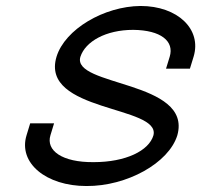

<svg xmlns="http://www.w3.org/2000/svg" viewBox="-20 -603 674 643"><path d="M628.3 -413 616 -373H536L548.3 -413C564.2 -465 519.1 -502 426.3 -503C334.3 -503 266 -464 249.3 -413C218.7 -313 625.1 -334 573.9 -150C545.4 -57 404.8 21 269.4 20C134.8 20 40.4 -57 68.9 -150L81.1 -190H161.1L148.9 -150C133.3 -99 187.7 -59 293.8 -60C400.8 -60 479 -98 493.9 -150C518.4 -250 113.4 -227 169.3 -413C197.4 -505 328.5 -582 450.7 -583C574.9 -583 656.4 -505 628.3 -413Z"/></svg>

Font: Nordica Plus
Style: NordicaClassicLtExtObl
Weight: 300
Version: Version 1.01